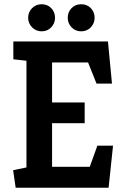

<svg xmlns="http://www.w3.org/2000/svg" viewBox="-20 -887 590 907"><path d="M54 0 42 -83 105 -96V-600L43 -607V-691H490L509 -492H436L396 -592H226V-403H380V-305H226V-99H404L440 -199H514L493 0ZM364 -739Q336 -739 318 -758Q300 -777 300 -803Q300 -830 318 -848.5Q336 -867 364 -867Q391 -867 409 -848.5Q427 -830 427 -803Q427 -777 409 -758Q391 -739 364 -739ZM177 -739Q150 -739 131.5 -758Q113 -777 113 -803Q113 -830 131.5 -848.5Q150 -867 177 -867Q204 -867 222 -848.5Q240 -830 240 -803Q240 -777 222 -758Q204 -739 177 -739Z"/></svg>

Font: Kreon Light SemiBold
Style: Regular
Weight: 600
Version: Version 2.002